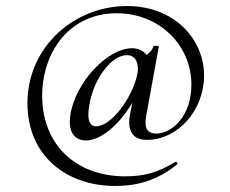

<svg xmlns="http://www.w3.org/2000/svg" viewBox="-20 -517 762 637"><path d="M467 -53C571 -53 657 -152 657 -266C657 -389 557 -497 401 -497C229 -497 71 -364 71 -174C71 -1 200 100 362 100C420 100 494 89 568 28C571 26 566 18 562 20C501 57 456 68 395 68C231 68 120 -38 120 -199C120 -345 211 -473 367 -473C509 -473 615 -367 615 -236C615 -130 549 -74 499 -74C461 -74 459 -101 466 -138L507 -363C507 -365 491 -366 489 -364C486 -352 477 -342 466 -335C455 -350 436 -357 418 -357C337 -357 229 -244 213 -133C205 -73 232 -51 265 -51C314 -51 374 -101 419 -176L412 -141C401 -87 417 -53 467 -53ZM299 -98C272 -98 269 -130 277 -172C292 -257 349 -332 399 -334C431 -335 442 -306 436 -272C418 -189 348 -98 299 -98Z"/></svg>

Font: Cormorant Infant Book
Style: Regular
Weight: 500
Designer: Christian Thalmann (Catharsis Fonts)
Version: Version 1.000;PS 002.000;hotconv 1.0.88;makeotf.lib2.5.64775